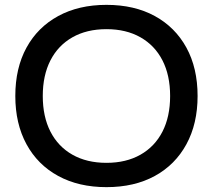

<svg xmlns="http://www.w3.org/2000/svg" viewBox="-20 -760 876 790"><path d="M418 10Q304 10 219.5 -36Q135 -82 89 -166.5Q43 -251 43 -365Q43 -480 89 -564Q135 -648 219.5 -694Q304 -740 418 -740Q533 -740 617 -694Q701 -648 747 -564Q793 -480 793 -365Q793 -251 747 -166.5Q701 -82 617 -36Q533 10 418 10ZM418 -90Q499 -90 558 -123.5Q617 -157 648.5 -218.5Q680 -280 680 -365Q680 -450 648.5 -511.5Q617 -573 558 -606.5Q499 -640 418 -640Q337 -640 278 -606.5Q219 -573 187.5 -511.5Q156 -450 156 -365Q156 -280 187.5 -218.5Q219 -157 278 -123.5Q337 -90 418 -90Z"/></svg>

Font: M PLUS 2 Medium
Style: Regular
Weight: 500
Designer: Coji Morishita
Foundry: UNDERFOREST DESIGN
Version: Version 1.001